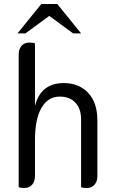

<svg xmlns="http://www.w3.org/2000/svg" viewBox="-20 -940 570 966"><path d="M74 2V-665Q74 -693 88.5 -709.5Q103 -726 129 -726Q143 -726 156 -722V-407Q185 -522 301 -522Q377 -522 423.5 -473Q470 -424 470 -333V-55Q470 -27 455.5 -10.5Q441 6 415 6Q401 6 388 2V-339Q388 -393 359.5 -423.5Q331 -454 280 -454Q221 -454 188.5 -397Q156 -340 156 -236V-55Q156 -27 141.5 -10.5Q127 6 101 6Q87 6 74 2ZM188 -920H268L388 -772H348L228 -860L108 -772H68Z"/></svg>

Font: Thasadith
Style: Bold
Weight: 700
Designer: Cadson Demak Co.,Ltd.
Foundry: Cadson Demak Co.,Ltd.
Version: Version 1.000; ttfautohint (v1.6)